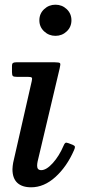

<svg xmlns="http://www.w3.org/2000/svg" viewBox="-20 -785 371 817"><path d="M234 -494.5Q238.5 -512 235.5 -516Q232.5 -520 212 -520H50Q40 -520 35.5 -517.2Q31 -514.5 31 -503.5V-478Q31 -465 34.8 -461.5Q38.5 -458 51.5 -458H98Q112 -458 115 -454.8Q118 -451.5 115 -439.5L36 -92.5Q35 -87 34 -78.8Q33 -70.5 33 -65Q33 -26.5 53.5 -7.2Q74 12 112.5 12Q167.5 12 216 -32Q264.5 -76 295 -146Q299.5 -156 298.8 -160.5Q298 -165 290 -168.5L272 -175.5Q262 -179.5 258 -176.8Q254 -174 250.5 -165Q232 -121.5 204.8 -91.2Q177.5 -61 155.5 -61Q138 -61 138 -79.5Q138 -83.5 138.5 -88.5Q139 -93.5 140 -97.5ZM147.5 -698.5Q147.5 -670.5 167.8 -651.5Q188 -632.5 216 -632.5Q244 -632.5 264 -651.5Q284 -670.5 284 -698.5Q284 -727 264 -746Q244 -765 216 -765Q188 -765 167.8 -746Q147.5 -727 147.5 -698.5Z"/></svg>

Font: Besley Medium
Style: Italic
Weight: 500
Italic angle: -13°
Designer: Owen Earl
Foundry: indestructible type*
Version: Version 2.001